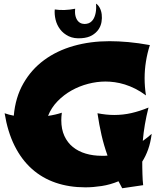

<svg xmlns="http://www.w3.org/2000/svg" viewBox="-20 -962 864 1034"><path d="M796.9 -241.2Q791 -194.3 777.8 -157.5Q764.6 -120.6 746.1 -91.8Q746.1 -76.2 746.3 -59.1Q746.6 -42 747.1 -25.1Q747.6 -8.3 748.5 7.3Q749.5 22.9 751 35.2L638.2 51.8L618.2 14.2Q573.7 32.7 527.6 39.8Q481.4 46.9 439.9 46.9Q352.5 46.9 279.8 22Q207 -2.9 151.4 -52.7Q95.7 -102.5 58.3 -177.5Q21 -252.4 4.9 -352.1Q16.1 -348.1 28.8 -344.7Q41.5 -341.3 54.2 -338.9Q63 -438 106 -512.9Q148.9 -587.9 217.5 -638.4Q286.1 -689 376.2 -714.6Q466.3 -740.2 569.8 -740.2Q617.2 -740.2 671.1 -735.4Q725.1 -730.5 787.1 -719.2Q772.9 -674.8 765.9 -630.1Q758.8 -585.4 758.8 -541Q758.8 -494.1 766.1 -448.2Q737.3 -469.7 708.5 -484.1Q679.7 -498.5 652.1 -507.1Q624.5 -515.6 598.1 -519.3Q571.8 -522.9 547.9 -522.9Q502.4 -522.9 455.1 -510.7Q407.7 -498.5 365.5 -474.9Q323.2 -451.2 289.8 -416.7Q256.3 -382.3 238.8 -337.9Q258.8 -340.8 276.9 -345Q294.9 -349.1 313 -355Q310.1 -333.5 310.1 -314.9Q310.1 -266.1 326.7 -230Q343.3 -193.8 372.6 -170.2Q401.9 -146.5 441.7 -134.8Q481.4 -123 527.8 -123Q535.6 -123 543.5 -123Q551.3 -123 559.1 -124Q539.6 -178.7 526.9 -233.9Q514.2 -289.1 504.9 -352.1Q528.3 -347.7 550.8 -345.2Q573.2 -342.8 595.2 -342.8Q642.6 -342.8 687.5 -353Q732.4 -363.3 779.8 -382.8Q756.3 -291 749 -203.1Q761.2 -211.4 772.7 -220.9Q784.2 -230.5 796.9 -241.2ZM497.1 -942.4Q508.8 -935.5 517.1 -919.9Q525.4 -904.3 527.8 -884.5Q530.3 -864.7 526.6 -843.3Q522.9 -821.8 510.3 -803.2Q497.6 -784.7 475.6 -771.7Q453.6 -758.8 419.9 -756.3Q378.9 -752.9 350.1 -766.8Q321.3 -780.8 303.7 -804.2Q286.1 -827.6 279.3 -856.2Q272.5 -884.8 274.9 -911.1Q299.3 -907.2 327.9 -908.2Q356.4 -909.2 384.8 -915Q382.3 -890.1 387.2 -873.3Q392.1 -856.4 401.4 -846.9Q410.6 -837.4 422.9 -834.5Q435.1 -831.5 446.8 -834Q458.5 -835.9 466.8 -841.8Q475.1 -847.7 480.7 -855.7Q486.3 -863.8 489.7 -873.3Q493.2 -882.8 495.1 -892.6Q499.5 -915 497.1 -942.4Z"/></svg>

Font: Shojumaru
Style: Regular
Weight: 400
Version: Version 1.001